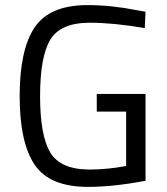

<svg xmlns="http://www.w3.org/2000/svg" viewBox="-20 -722 656 752"><path d="M359 -285V-354H550V-14Q424 10 325 10Q174 10 115.5 -77Q57 -164 57 -345.5Q57 -527 115.5 -614.5Q174 -702 323 -702Q416 -702 516 -682L550 -676L547 -612Q423 -633 332 -633Q217 -633 177 -566.5Q137 -500 137 -345.5Q137 -191 177 -124.5Q217 -58 331 -58Q401 -58 474 -72V-285Z"/></svg>

Font: Titillium Web
Style: Regular
Weight: 400
Version: Version 1.001;PS 57.000;hotconv 1.0.70;makeotf.lib2.5.55311